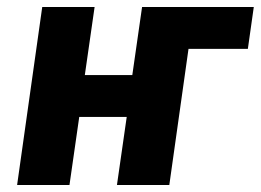

<svg xmlns="http://www.w3.org/2000/svg" viewBox="-20 -530 747 550"><path d="M29 0 101 -510H251L223 -315H359L387 -510H707L690 -390H520L465 0H315L343 -195H207L179 0Z"/></svg>

Font: Finlandica
Style: Bold Italic
Weight: 700
Italic angle: -8°
Designer: Niklas Ekholm, Juho Hiilivirta, Jaakko Suomalainen
Foundry: Helsinki Type Studio
Version: Version 1.064; ttfautohint (v1.8.4.7-5d5b)